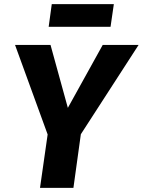

<svg xmlns="http://www.w3.org/2000/svg" viewBox="-20 -911 692 931"><path d="M516 -781 532 -891H231L216 -781ZM652 -693H478L309 -388L225 -693H53L211 -259L174 0H336L372 -260Z"/></svg>

Font: Fira Sans
Style: Bold Italic
Weight: 700
Italic angle: -8°
Designer: bBox Type GmbH & Carrois Corporate GbR & Edenspiekermann AG
Foundry: bBox Type GmbH & Carrois Corporate GbR & Edenspiekermann AG
Version: Version 4.301;PS 004.301;hotconv 1.0.88;makeotf.lib2.5.64775